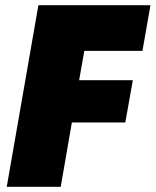

<svg xmlns="http://www.w3.org/2000/svg" viewBox="-20 -720 600 740"><path d="M214 0 257 -248H463L492 -411H285L305 -524H529L560 -700H128L6 0Z"/></svg>

Font: Fixel Text 20240404 Black
Style: Italic
Weight: 900
Width: 4
Italic angle: -10°
Designer: AlfaBravo + MacPaw
Foundry: Kyrylo Tkachov, Marchela Mozhyna, Serhii Makarenko, Maria Weinstein, Zakhar Kryvoshyya
Version: Version 1.211;Glyphs 3.2 (3225)